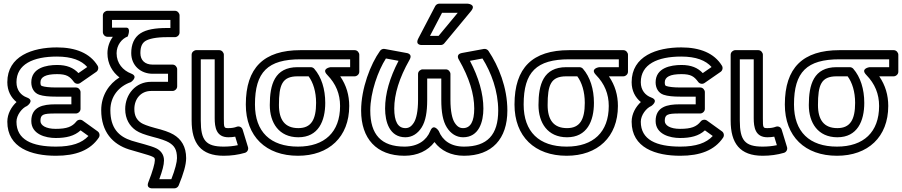

<svg xmlns="http://www.w3.org/2000/svg" viewBox="-20 -811 4928 1049"><path d="M284 -57C341.6 -57 386.2 -67.5 420.4 -98.8L463.2 -68C427.4 -29.6 372.4 -10 286 -10C154.4 -10 70 -47.6 70 -146C70 -182.7 100.9 -221.3 127.3 -231.8C127.3 -231.8 172 -261.8 126.6 -278.5C95.2 -290 70 -317.6 70 -362C70 -459.7 160.9 -502 291 -502C372 -502 425 -480.8 456.7 -444.9L408.6 -411.6C381 -440.9 345.1 -456 292 -456C232.7 -456 151 -440.3 151 -361C151 -331.1 165 -303.3 194.5 -293.3C217 -285.7 246.7 -283 286 -283H370V-241H281C216.5 -241 151 -228.5 151 -150C151 -76.9 229.8 -57 284 -57ZM284 -107C230.9 -107 201 -125.9 201 -150C201 -184.9 214.1 -191 281 -191H395C405.7 -191 420 -200.9 420 -216V-308C420 -318.7 410.1 -333 395 -333H286C249.3 -333 223.3 -336.3 210.5 -340.7C204.7 -342.7 201 -344.3 201 -361C201 -390.7 230.2 -406 292 -406C344.4 -406 361.6 -393.2 383.9 -363.1C391.6 -352.7 407.1 -349.8 418.2 -357.5L506.2 -418.5C516 -425.2 520.5 -440.4 513.3 -452.1C471.3 -520.6 393.5 -552 291 -552C157.4 -552 20 -504.9 20 -362C20 -315.2 39.6 -278.3 70.3 -253.5C42.9 -228.2 20 -189.5 20 -146C20 -2.9 151.6 40 286 40C393.6 40 472.9 10.4 519.7 -59C527 -69.8 524.6 -85.4 513.6 -93.3L431.6 -152.3C421.5 -159.6 405.7 -158.1 397.3 -147.4C374.7 -118.6 345.5 -107 284 -107Z M617 -520C617 -564.5 645.4 -599.6 677.7 -611.6C677.7 -611.6 698.3 -660 669 -660H592V-702H911V-658H892C828.8 -658 780.7 -650.3 747.5 -629C712.5 -606.6 697 -567.4 697 -521C697 -453.1 748.4 -408 814 -408H898V-364H805C721.1 -364 664 -295.6 664 -215C664 -160.4 688.6 -121.8 722.9 -98.3C742.5 -85 771.2 -74.9 812.7 -63.8C857.4 -52.6 887.6 -41.6 902.3 -33C931.5 -15.7 947 4.8 947 53C947 74 936.9 115 916.1 168H850.3C867 122.2 876 90.4 876 65C876 31 855.5 10.3 834.2 -0.4C804.5 -15.2 734.2 -31.3 699.6 -42.3C628.1 -65.2 583 -111.2 583 -209C583 -287.1 632 -340.6 695.1 -362.4C695.1 -362.4 739.7 -392.5 696 -409.3C652.1 -426.3 617 -464.8 617 -520ZM567 -520C567 -462.7 594 -417.6 632.7 -387.9C576.2 -353 533 -290.4 533 -209C533 -90.5 595.9 -22.9 684.4 5.3C721 17 794.2 35.6 811.8 44.4C824 50.5 826 51.9 826 65C826 80.8 815 122.8 790.8 183.8C775.9 221.3 814 218 814 218H933C942.3 218 952.2 212 956.1 202.5C982.6 137.9 997 89.6 997 53C997 -10.1 970.2 -51 927.7 -76C905 -89.4 871.3 -100.7 825.3 -112.2C786.8 -122.5 760.8 -133 751.1 -139.7C728.9 -154.8 714 -176.1 714 -215C714 -272.6 751.6 -314 805 -314H923C933.7 -314 948 -323.9 948 -339V-433C948 -443.7 938.1 -458 923 -458H814C771.9 -458 747 -481.6 747 -521C747 -557.3 757.5 -576.1 774.5 -587C793.3 -599 832.5 -608 892 -608H936C946.7 -608 961 -617.9 961 -633V-727C961 -737.7 951.1 -752 936 -752H567C556.3 -752 542 -742.1 542 -727V-635C542 -624.3 551.9 -610 567 -610H596.6C578.9 -585.9 567 -554.6 567 -520Z M1153 -165C1153 -116.4 1161 -61 1228 -61C1240.8 -61 1255.5 -62.5 1265.2 -64.3L1279.4 -17.8C1255 -12.6 1229.2 -10 1202 -10C1104.3 -10 1077 -44.7 1077 -152V-487H1153ZM1203 -165V-512C1203 -522.7 1193.1 -537 1178 -537H1052C1041.3 -537 1027 -527.1 1027 -512V-152C1027 -28.5 1077.1 40 1202 40C1242.8 40 1281.6 34.7 1318.1 24C1331.6 20 1338.9 5.6 1334.9 -7.3L1305.9 -102.3C1300.9 -118.7 1284.7 -122.9 1272.9 -118.3C1261.1 -113.7 1246.3 -111 1228 -111C1203.9 -111 1203 -112.4 1203 -165Z M1373 -240C1373 -418.2 1443.4 -487 1622 -487H1893V-444H1786C1786 -444 1733.5 -437 1768.1 -401.6C1815.3 -353.1 1838 -297.7 1838 -232C1838 -89.3 1753.5 -10 1608 -10C1457.3 -10 1373 -90.9 1373 -240ZM1323 -240C1323 -65 1433.5 40 1608 40C1776.9 40 1888 -62.5 1888 -232C1888 -291.6 1872.4 -344.6 1838.8 -394H1918C1928.7 -394 1943 -403.9 1943 -419V-512C1943 -522.7 1933.1 -537 1918 -537H1622C1421.4 -537 1323 -441.1 1323 -240ZM1757 -249C1757 -324 1736.3 -390.3 1696.8 -435.5C1692 -440.9 1684.6 -444 1678 -444H1606C1480.3 -444 1454 -349 1454 -237C1454 -140.3 1503.7 -61 1610 -61C1719.2 -61 1757 -149.4 1757 -249ZM1707 -249C1707 -157.5 1680.3 -111 1610 -111C1536.6 -111 1504 -156.4 1504 -237C1504 -347 1521.1 -394 1606 -394H1666.1C1691 -360.5 1707 -309.9 1707 -249Z M2510 -61C2597.2 -61 2621 -146 2621 -218C2621 -299.4 2595.3 -387.6 2547.5 -478.7L2616.1 -491.4C2663.4 -415.6 2702 -314.4 2702 -207C2702 -74.8 2642.5 -10 2515 -10C2442.6 -10 2397.8 -43.8 2377.2 -95.3C2377.2 -95.3 2348.8 -140.4 2330.8 -95.3C2310.4 -44.4 2262.8 -10 2190 -10C2062.7 -10 2003 -76 2003 -207C2003 -307.1 2046.2 -425.9 2088.5 -491.5L2157.5 -478.7C2108.8 -385 2084 -299.1 2084 -218C2084 -145.9 2107.8 -61 2195 -61C2232.1 -61 2262.8 -81.6 2283.6 -114.7C2305.7 -149.6 2314 -199.7 2314 -265V-382H2391V-265C2391 -199.7 2399.3 -149.6 2421.4 -114.7C2442.2 -81.6 2472.9 -61 2510 -61ZM2510 -111C2492.4 -111 2478.1 -118.4 2463.6 -141.3C2450.4 -162.4 2441 -203.6 2441 -265V-407C2441 -417.7 2431.1 -432 2416 -432H2289C2278.3 -432 2264 -422.1 2264 -407V-265C2264 -203.6 2254.6 -162.4 2241.4 -141.3C2226.9 -118.4 2212.6 -111 2195 -111C2153.9 -111 2134 -147.7 2134 -218C2134 -296.2 2161.1 -385.1 2217.7 -484.6C2236.9 -518.3 2200.5 -521.6 2200.5 -521.6L2081.5 -543.6C2072.2 -545.3 2062.3 -541.4 2056.7 -533.6C2004.3 -460.8 1953 -327.5 1953 -207C1953 -54.5 2036.1 40 2190 40C2260.5 40 2318.3 12.3 2353.8 -34.9C2387.9 11.3 2444.2 40 2515 40C2668.9 40 2752 -53.2 2752 -207C2752 -333.8 2704.2 -449.7 2648.8 -532.9C2643.9 -540.2 2633.6 -545.5 2623.5 -543.6L2504.5 -521.6C2466.3 -514.5 2487.3 -484.6 2487.3 -484.6C2543.9 -385.8 2571 -296.9 2571 -218C2571 -147.8 2551.1 -111 2510 -111ZM2376.3 -615H2329.3L2395.1 -741H2480.8ZM2388 -565C2395.1 -565 2402.5 -568.3 2407.2 -574L2553.2 -750C2585 -788.3 2534 -791 2534 -791H2380C2371.5 -791 2362.2 -785.9 2357.8 -777.6L2265.8 -601.6C2244.7 -561 2288 -565 2288 -565Z M2841 -240C2841 -418.2 2911.4 -487 3090 -487H3361V-444H3254C3254 -444 3201.5 -437 3236.1 -401.6C3283.3 -353.1 3306 -297.7 3306 -232C3306 -89.3 3221.5 -10 3076 -10C2925.3 -10 2841 -90.9 2841 -240ZM2791 -240C2791 -65 2901.5 40 3076 40C3244.9 40 3356 -62.5 3356 -232C3356 -291.6 3340.4 -344.6 3306.8 -394H3386C3396.7 -394 3411 -403.9 3411 -419V-512C3411 -522.7 3401.1 -537 3386 -537H3090C2889.4 -537 2791 -441.1 2791 -240ZM3225 -249C3225 -324 3204.3 -390.3 3164.8 -435.5C3160 -440.9 3152.6 -444 3146 -444H3074C2948.3 -444 2922 -349 2922 -237C2922 -140.3 2971.7 -61 3078 -61C3187.2 -61 3225 -149.4 3225 -249ZM3175 -249C3175 -157.5 3148.3 -111 3078 -111C3004.6 -111 2972 -156.4 2972 -237C2972 -347 2989.1 -394 3074 -394H3134.1C3159 -360.5 3175 -309.9 3175 -249Z M3695 -57C3752.6 -57 3797.2 -67.5 3831.4 -98.8L3874.2 -68C3838.4 -29.6 3783.4 -10 3697 -10C3565.4 -10 3481 -47.6 3481 -146C3481 -182.7 3511.9 -221.3 3538.3 -231.8C3538.3 -231.8 3583 -261.8 3537.6 -278.5C3506.2 -290 3481 -317.6 3481 -362C3481 -459.7 3571.9 -502 3702 -502C3783 -502 3836 -480.8 3867.7 -444.9L3819.6 -411.6C3792 -440.9 3756.1 -456 3703 -456C3643.7 -456 3562 -440.3 3562 -361C3562 -331.1 3576 -303.3 3605.5 -293.3C3628 -285.7 3657.7 -283 3697 -283H3781V-241H3692C3627.5 -241 3562 -228.5 3562 -150C3562 -76.9 3640.8 -57 3695 -57ZM3695 -107C3641.9 -107 3612 -125.9 3612 -150C3612 -184.9 3625.1 -191 3692 -191H3806C3816.7 -191 3831 -200.9 3831 -216V-308C3831 -318.7 3821.1 -333 3806 -333H3697C3660.3 -333 3634.3 -336.3 3621.5 -340.7C3615.7 -342.7 3612 -344.3 3612 -361C3612 -390.7 3641.2 -406 3703 -406C3755.4 -406 3772.6 -393.2 3794.9 -363.1C3802.6 -352.7 3818.1 -349.8 3829.2 -357.5L3917.2 -418.5C3927 -425.2 3931.5 -440.4 3924.3 -452.1C3882.3 -520.6 3804.5 -552 3702 -552C3568.4 -552 3431 -504.9 3431 -362C3431 -315.2 3450.6 -278.3 3481.3 -253.5C3453.9 -228.2 3431 -189.5 3431 -146C3431 -2.9 3562.6 40 3697 40C3804.6 40 3883.9 10.4 3930.7 -59C3938 -69.8 3935.6 -85.4 3924.6 -93.3L3842.6 -152.3C3832.5 -159.6 3816.7 -158.1 3808.3 -147.4C3785.7 -118.6 3756.5 -107 3695 -107Z M4098 -165C4098 -116.4 4106 -61 4173 -61C4185.8 -61 4200.5 -62.5 4210.2 -64.3L4224.4 -17.8C4200 -12.6 4174.2 -10 4147 -10C4049.3 -10 4022 -44.7 4022 -152V-487H4098ZM4148 -165V-512C4148 -522.7 4138.1 -537 4123 -537H3997C3986.3 -537 3972 -527.1 3972 -512V-152C3972 -28.5 4022.1 40 4147 40C4187.8 40 4226.6 34.7 4263.1 24C4276.6 20 4283.9 5.6 4279.9 -7.3L4250.9 -102.3C4245.9 -118.7 4229.7 -122.9 4217.9 -118.3C4206.1 -113.7 4191.3 -111 4173 -111C4148.9 -111 4148 -112.4 4148 -165Z M4318 -240C4318 -418.2 4388.4 -487 4567 -487H4838V-444H4731C4731 -444 4678.5 -437 4713.1 -401.6C4760.3 -353.1 4783 -297.7 4783 -232C4783 -89.3 4698.5 -10 4553 -10C4402.3 -10 4318 -90.9 4318 -240ZM4268 -240C4268 -65 4378.5 40 4553 40C4721.9 40 4833 -62.5 4833 -232C4833 -291.6 4817.4 -344.6 4783.8 -394H4863C4873.7 -394 4888 -403.9 4888 -419V-512C4888 -522.7 4878.1 -537 4863 -537H4567C4366.4 -537 4268 -441.1 4268 -240ZM4702 -249C4702 -324 4681.3 -390.3 4641.8 -435.5C4637 -440.9 4629.6 -444 4623 -444H4551C4425.3 -444 4399 -349 4399 -237C4399 -140.3 4448.7 -61 4555 -61C4664.2 -61 4702 -149.4 4702 -249ZM4652 -249C4652 -157.5 4625.3 -111 4555 -111C4481.6 -111 4449 -156.4 4449 -237C4449 -347 4466.1 -394 4551 -394H4611.1C4636 -360.5 4652 -309.9 4652 -249Z"/></svg>

Font: Fog Sans
Style: Outline
Weight: 700
Foundry: Intel Corporation
Version: Version 1.00